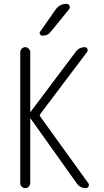

<svg xmlns="http://www.w3.org/2000/svg" viewBox="-20 -975 540 995"><path d="M85 -26.4V-704.1Q85 -713.9 92.3 -722.2Q99.6 -730.5 110.8 -730.5Q122.1 -730.5 129.4 -722.2Q136.7 -713.9 136.7 -704.1V-396.5Q136.7 -395.5 137.7 -394.5L139.6 -396.5L372.1 -706.1Q389.6 -730.5 419.9 -730.5Q428.7 -730.5 432.6 -722.2Q436.5 -713.9 431.6 -706.1L188.5 -383.8Q183.6 -377.9 188.5 -371.1L438.5 -24.4Q443.4 -16.6 438.5 -8.3Q433.6 0 424.8 0Q395.5 0 377.9 -24.4L139.6 -359.4Q139.6 -360.4 137.7 -360.4Q136.7 -360.4 136.7 -359.4V-26.4Q136.7 -16.6 129.4 -8.3Q122.1 0 110.8 0Q99.6 0 92.3 -7.8Q85 -15.6 85 -26.4ZM267.6 -924.8Q289.1 -955.1 325.2 -955.1Q335.9 -955.1 340.3 -944.8Q344.7 -934.6 337.9 -926.8L242.2 -809.6Q227.5 -790 200.2 -790Q192.4 -790 187.5 -797.4Q182.6 -804.7 188.5 -811.5Z"/></svg>

Font: Rounded-X Mgen+ 1mn light
Style: Regular
Weight: 200
Designer: [Source Han Sans]
Ryoko NISHIZUKA  (kana & ideographs); Paul D. Hunt (Latin, Greek & Cyrillic); Wenlong ZHANG  (bopomofo
Version: Version 1.059.20150602